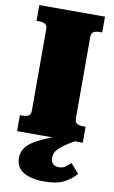

<svg xmlns="http://www.w3.org/2000/svg" viewBox="-103 -763 634 1065"><g transform="rotate(10 214.0 -230.5)"><path d="M90 -126V-585Q90 -607 77 -614Q64 -621 44 -621H29V-710H399V-621H384Q364 -621 351 -614Q338 -607 338 -585V-126Q338 -104 351 -97Q364 -90 384 -90H399V0H29V-90H44Q64 -90 77 -97Q90 -104 90 -126ZM342 -43 374 -11Q334 11 308.5 28Q283 45 269.5 58.5Q256 72 251 85Q246 98 246 112Q246 134 258 145.5Q270 157 292 157Q315 157 331 144Q347 131 357 122L404 175Q375 208 335 228.5Q295 249 225 249Q151 249 108 223.5Q65 198 65 145Q65 114 80.5 90Q96 66 129 46Q162 26 215 5Q268 -16 342 -43Z"/></g></svg>

Font: Roboto Serif 20pt Black
Style: Regular
Weight: 900
Version: Version 1.008